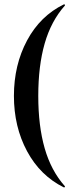

<svg xmlns="http://www.w3.org/2000/svg" viewBox="-20 -745 349 883"><path d="M274 -725Q276 -726 278 -723.5Q280 -721 278 -719Q215 -648 185.5 -545Q156 -442 156 -304Q156 -166 185.5 -63Q215 40 278 111Q280 112 278 115Q276 118 274 117Q165 63 104.5 -49.5Q44 -162 44 -304Q44 -446 104.5 -559Q165 -672 274 -725Z"/></svg>

Font: Cormorant SC
Style: Bold
Weight: 700
Designer: Christian Thalmann (Catharsis Fonts)
Foundry: Catharsis Fonts
Version: Version 4.000